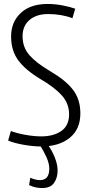

<svg xmlns="http://www.w3.org/2000/svg" viewBox="-20 -730 453 970"><path d="M360 -686 346 -638Q291 -659 223 -659Q164 -659 129 -629Q94 -599 94 -547Q94 -491 128.5 -451.5Q163 -412 234 -370Q310 -326 348 -277.5Q386 -229 386 -157Q386 -77 332 -33.5Q278 10 188 10Q148 10 99.5 1.5Q51 -7 21 -20L35 -68Q67 -56 110 -48.5Q153 -41 189 -41Q251 -41 290 -68.5Q329 -96 329 -152Q329 -208 291.5 -249Q254 -290 182 -332Q109 -376 72.5 -425Q36 -474 36 -546Q36 -618 84.5 -664Q133 -710 221 -710Q258 -710 297 -702.5Q336 -695 360 -686ZM133 168Q160 180 182 180Q229 180 229 122Q229 96 215 64.5Q201 33 179 -1H220Q241 27 256 63.5Q271 100 271 132Q271 168 253 194Q235 220 193 220Q179 220 162 217Q145 214 127 205Z"/></svg>

Font: Georama SemiCondensed Light
Style: Regular
Weight: 300
Width: 4
Designer: Jean-Baptiste Levee
Foundry: Production Type
Version: Version 1.000